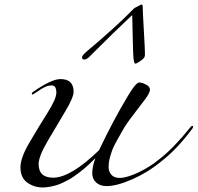

<svg xmlns="http://www.w3.org/2000/svg" viewBox="-20 -808 870 845"><path d="M602 -788Q608 -788 608 -780Q608 -758 613 -675Q618 -592 618 -568Q618 -559 614 -553.5Q610 -548 597 -539Q582 -528 575 -528Q568 -528 566 -576Q565 -598 564.5 -628.5Q564 -659 563 -693.5Q562 -728 562 -740H560Q484 -669 371 -556Q361 -546 350 -546Q341 -546 341 -556Q341 -564 361 -581Q490 -689 570 -771Q572 -773 588 -781Q590 -782 593 -783.5Q596 -785 598.5 -786.5Q601 -788 602 -788ZM690 -98Q634 -51 564.5 -20Q495 11 449 11Q420 11 403 -5Q386 -21 386 -45Q386 -76 400 -112Q399 -111 387.5 -100Q376 -89 371.5 -84.5Q367 -80 353.5 -68.5Q340 -57 332 -51Q324 -45 309.5 -34.5Q295 -24 284 -18Q273 -12 257.5 -4.5Q242 3 228.5 7Q215 11 199 14Q183 17 168 17Q130 17 100 -4.5Q70 -26 70 -72Q70 -113 109.5 -180.5Q149 -248 188.5 -310.5Q228 -373 228 -400Q228 -432 208 -432Q201 -432 194 -430.5Q187 -429 182 -427Q177 -425 169 -420.5Q161 -416 158 -414Q155 -412 146 -406Q137 -400 134 -398Q125 -392 124 -392Q120 -392 120 -396Q120 -400 126 -404Q207 -460 246 -460Q304 -460 304 -404Q304 -379 265.5 -315Q227 -251 188.5 -185Q150 -119 150 -86Q150 -26 214 -26Q291 -26 416 -147Q478 -278 543 -386Q578 -445 593 -445Q605 -445 622.5 -436Q640 -427 640 -413Q640 -400 619 -371.5Q598 -343 566.5 -302.5Q535 -262 519 -233Q517 -229 508 -213.5Q499 -198 495.5 -191.5Q492 -185 484.5 -170.5Q477 -156 473.5 -146Q470 -136 466 -123Q462 -110 460 -97.5Q458 -85 458 -73Q458 -52 470.5 -38.5Q483 -25 506 -25Q538 -25 589 -49Q640 -73 682 -108Q744 -156 818 -248Q822 -254 826 -254Q830 -254 830 -250Q830 -248 828 -244Q760 -152 690 -98Z"/></svg>

Font: Miama Nueva
Style: Medium
Weight: 400
Italic angle: -28°
Version: Version 1.0